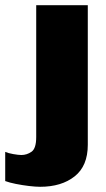

<svg xmlns="http://www.w3.org/2000/svg" viewBox="-88 -530 407 737"><path d="M66 187Q49 187 23.5 184Q-2 181 -27 176Q-52 171 -68 165V53Q-57 58 -37 61.5Q-17 65 -6 65Q15 65 33 52.5Q51 40 51 -4V-510H249V26Q249 107 198.5 147Q148 187 66 187Z"/></svg>

Font: Chivo Medium Black
Style: Regular
Weight: 900
Version: Version 2.002